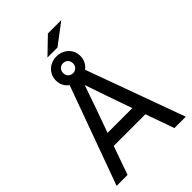

<svg xmlns="http://www.w3.org/2000/svg" viewBox="-283 -1104 1217 1217"><g transform="rotate(-45 325.0 -495.5)"><path d="M465 -192H181L113 0H15L256 -662Q215 -692 215 -745Q215 -767 223 -786Q231 -805 246 -819.5Q261 -834 281 -842Q301 -850 325 -850Q349 -850 369 -842Q389 -834 404 -819.5Q419 -805 427 -786Q435 -767 435 -745Q435 -719 424 -697.5Q413 -676 394 -662L635 0H533ZM212 -278H434L375 -446L324 -595L272 -446ZM390 -991H510L370 -885H280ZM325 -700Q344 -700 356.5 -712.5Q369 -725 369 -745Q369 -765 356.5 -777.5Q344 -790 325 -790Q306 -790 293.5 -777.5Q281 -765 281 -745Q281 -725 293.5 -712.5Q306 -700 325 -700Z"/></g></svg>

Font: PT Root UI Web Medium
Style: Regular
Weight: 500
Designer: Vitaly Kuzmin
Foundry: ParaType Ltd.
Version: Version 1.001W